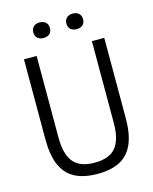

<svg xmlns="http://www.w3.org/2000/svg" viewBox="-135 -1011 886 1109"><g transform="rotate(-15 308.5 -457.0)"><path d="M309.5 9.3Q226.2 9.3 172.9 -19.5Q119.6 -48.2 94 -107.8Q68.5 -167.5 68.5 -260.4V-740H144.2V-251Q144.2 -151.5 183.4 -104.5Q222.6 -57.5 309.5 -57.5Q396.9 -57.5 435.7 -104.5Q474.6 -151.5 474.6 -251V-740H548.6V-260.4Q548.6 -167.5 523.4 -107.8Q498.3 -48.2 445.4 -19.5Q392.6 9.3 309.5 9.3ZM408.5 -829.5Q385.8 -829.5 372.3 -841.8Q358.7 -854.1 358.7 -875.7Q358.7 -897.7 372.3 -910.2Q385.8 -922.7 408.5 -922.7Q431.3 -922.7 444.8 -910.2Q458.3 -897.7 458.3 -875.7Q458.3 -854.1 444.8 -841.8Q431.3 -829.5 408.5 -829.5ZM210.5 -829.5Q187.7 -829.5 174.2 -841.8Q160.7 -854.1 160.7 -875.7Q160.7 -897.7 174.2 -910.2Q187.7 -922.7 210.5 -922.7Q233.3 -922.7 246.8 -910.2Q260.3 -897.7 260.3 -875.7Q260.3 -854.1 246.8 -841.8Q233.3 -829.5 210.5 -829.5Z"/></g></svg>

Font: Encode Sans SC Condensed Thin
Style: Regular
Weight: 100
Width: 3
Designer: Multiple Designers
Foundry: Impallari Type
Version: Version 3.002